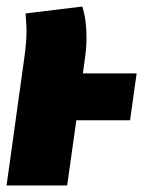

<svg xmlns="http://www.w3.org/2000/svg" viewBox="-26 -566 437 586"><path d="M371 -199H207L179 0H-6L49 -395Q55 -440 55 -473Q55 -483 52 -525L225 -546Q238 -507 238 -452Q238 -421 234 -394L227 -342H391Z"/></svg>

Font: Fira Sans Extra Condensed Black
Style: Italic
Weight: 900
Width: 3
Italic angle: -8°
Designer: Carrois Corporate & Edenspiekermann AG
Foundry: Carrois Corporate GbR & Edenspiekermann AG
Version: Version 4.203